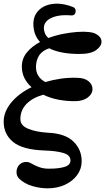

<svg xmlns="http://www.w3.org/2000/svg" viewBox="-50 -770 573 1046"><path d="M210 256Q168 256 125.5 243.5Q83 231 54 203Q39 187 40 165.5Q41 144 53 130Q65 116 84 113Q103 110 120 120Q138 131 162 140Q186 149 216 149Q271 149 302.5 139Q334 129 334 104Q334 75 295.5 63.5Q257 52 195 50Q73 46 21.5 3.5Q-30 -39 -30 -107Q-30 -161 11 -211Q52 -261 122 -295Q97 -317 83 -345Q69 -373 69 -407Q69 -451 96.5 -484.5Q124 -518 168 -541Q140 -572 134 -612Q125 -670 153 -705Q181 -740 233 -748Q285 -756 347 -732Q359 -728 361.5 -716Q364 -704 358 -694.5Q352 -685 337 -686Q267 -692 225 -670Q183 -648 190 -605Q193 -591 198.5 -580.5Q204 -570 214 -563Q251 -577 291.5 -585Q332 -593 371 -596Q445 -601 474 -584.5Q503 -568 503 -542Q503 -519 474.5 -497.5Q446 -476 383 -476Q330 -476 288.5 -484Q247 -492 218 -507Q181 -494 164.5 -470Q148 -446 146 -410Q145 -379 158.5 -357.5Q172 -336 197 -323Q237 -335 281.5 -341.5Q326 -348 373 -346Q411 -345 432.5 -327.5Q454 -310 454 -284Q454 -259 429 -239.5Q404 -220 363 -219Q317 -218 270.5 -226.5Q224 -235 186 -254Q128 -238 94.5 -204Q61 -170 61 -121Q61 -86 103.5 -68.5Q146 -51 210 -47Q305 -43 350 1Q395 45 395 108Q395 150 370.5 183.5Q346 217 304 236.5Q262 256 210 256Z"/></svg>

Font: Zen Old Mincho
Style: Bold
Weight: 700
Designer: Yoshimichi Ohira
Foundry: Positype
Version: Version 1.500